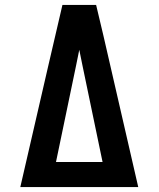

<svg xmlns="http://www.w3.org/2000/svg" viewBox="-20 -755 640 775"><path d="M62 0 175 -490 232 -735H368L397 -613L538 0ZM206 -101H394L313 -490Q310 -506 306.5 -522Q303 -538 300 -554Q297 -538 293.5 -522Q290 -506 287 -490Z"/></svg>

Font: Iosevka Slab Extended
Style: Bold
Weight: 700
Width: 7
Monospace: yes
Designer: Belleve Invis
Foundry: Belleve Invis
Version: Version 11.1.0; ttfautohint (v1.8.3)